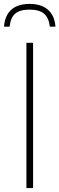

<svg xmlns="http://www.w3.org/2000/svg" viewBox="-46 -958 302 978"><path d="M88.5 0V-740H122.5V0ZM104.5 -938Q165 -938 198.8 -908Q232.5 -878 236.5 -822H208Q202.5 -867.5 178.5 -888.2Q154.5 -909 104.5 -909Q54.5 -909 31 -888.2Q7.5 -867.5 3 -822H-25.5Q-21.5 -878.5 11.2 -908.2Q44 -938 104.5 -938Z"/></svg>

Font: Encode Sans Semi Condensed Thin
Style: Regular
Weight: 250
Width: 4
Designer: Multiple Designers
Foundry: Impallari Type
Version: Version 2.000